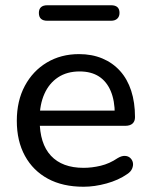

<svg xmlns="http://www.w3.org/2000/svg" viewBox="-20 -702 574 731"><path d="M298 9Q219 9 162.5 -21.5Q106 -52 75 -108.5Q44 -165 44 -242Q44 -318 74.5 -375Q105 -432 158.5 -464Q212 -496 281 -496Q330 -496 369.5 -479.5Q409 -463 437 -432Q465 -401 479.5 -356.5Q494 -312 494 -256Q494 -240 484.5 -231.5Q475 -223 457 -223H115V-281H434L417 -267Q417 -319 401.5 -355.5Q386 -392 356.5 -411Q327 -430 283 -430Q235 -430 201 -407.5Q167 -385 149 -344.5Q131 -304 131 -251V-245Q131 -155 174 -109Q217 -63 298 -63Q330 -63 363.5 -71Q397 -79 428 -100Q443 -109 455.5 -108.5Q468 -108 476 -100.5Q484 -93 486 -82.5Q488 -72 483 -60Q478 -48 464 -39Q431 -16 385.5 -3.5Q340 9 298 9ZM160 -623Q128 -623 128 -653Q128 -667 136 -674.5Q144 -682 160 -682H403Q435 -682 435 -653Q435 -639 426.5 -631Q418 -623 403 -623Z"/></svg>

Font: Nunito Medium
Style: Regular
Weight: 500
Designer: Vernon Adams
Foundry: Vernon Adams
Version: Version 3.601